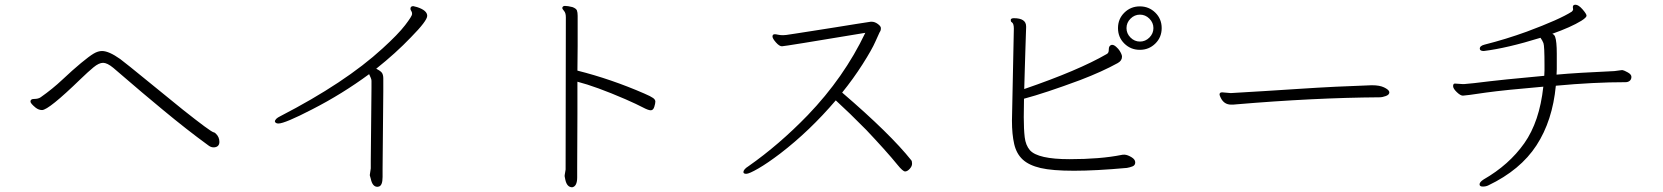

<svg xmlns="http://www.w3.org/2000/svg" viewBox="-20 -740 7040 813"><path d="M884 -180Q871 -183 755 -275Q715 -307 613.5 -390Q512 -473 489 -490Q441 -524 412 -524Q395 -524 376.5 -513Q358 -502 323 -473Q288 -444 245 -403.5Q202 -363 152 -328Q142 -321 124 -321Q109 -321 109 -310Q109 -302 131 -284Q144 -274 158 -274Q186 -274 322 -406Q353 -436 376 -455Q399 -474 416.5 -474Q434 -474 460 -452.5Q486 -431 526 -396Q566 -361 669 -275.5Q772 -190 860 -126Q872 -116 884 -116Q896 -116 902.5 -122Q909 -128 909 -139Q909 -160 894 -174Q890 -179 884 -180Z M1159 -217Q1186 -217 1302 -277Q1429 -342 1543 -426Q1546 -419 1549.5 -411.5Q1553 -404 1553 -398V-367L1550 -60V-27L1546 0V3Q1547 5 1550 17Q1557 51 1578 51L1584 50Q1600 46 1600 9V-26L1603 -354V-408Q1603 -422 1598 -430.5Q1593 -439 1573 -449Q1656 -515 1720 -582Q1789 -652 1789 -673Q1789 -696 1746 -710Q1731 -714 1730 -714Q1718 -714 1718 -703Q1718 -698 1721.5 -693.5Q1725 -689 1725 -680.5Q1725 -672 1695.5 -633.5Q1666 -595 1600 -535Q1442 -390 1167 -248Q1144 -237 1144 -225Q1147 -217 1159 -217Z M2424 11V-32L2425 -256V-394Q2503 -374 2628 -320Q2678 -298 2701.5 -285.5Q2725 -273 2735.5 -273Q2746 -273 2750.5 -287.5Q2755 -302 2755 -310Q2755 -318 2745.5 -325Q2736 -332 2708 -344Q2568 -405 2425 -441Q2426 -504 2426 -546V-673Q2426 -687 2423 -695.5Q2420 -704 2404 -710Q2384 -715 2372 -715Q2363 -715 2361 -707V-706Q2361 -702 2368.5 -693.5Q2376 -685 2376 -667L2375 -22L2371 2V7Q2372 10 2374 22Q2381 53 2403 53Q2424 49 2424 11Z M3667 -648Q3645 -645 3605.5 -638.5Q3566 -632 3518.5 -624.5Q3471 -617 3426.5 -610Q3382 -603 3349.5 -598Q3317 -593 3309.5 -592Q3302 -591 3296 -591Q3290 -591 3284 -591.5Q3278 -592 3272 -593.5Q3266 -595 3261 -595H3259Q3251 -594 3251 -585.5Q3251 -577 3265.5 -560.5Q3280 -544 3291 -544Q3302 -544 3644 -601Q3554 -412 3400 -252Q3279 -127 3149 -36Q3128 -23 3128 -11Q3128 -4 3140 -4Q3152 -4 3191 -26.5Q3230 -49 3284 -90Q3409 -186 3519 -315Q3576 -263 3648 -190Q3685 -151 3721 -111Q3757 -71 3780 -42.5Q3803 -14 3812.5 -14Q3822 -14 3832 -25Q3842 -36 3842 -46.5Q3842 -57 3839 -61Q3750 -173 3546 -348Q3593 -406 3632.5 -468Q3672 -530 3687 -564.5Q3702 -599 3704 -602Q3706 -605 3708 -609Q3710 -613 3710 -621Q3710 -629 3697 -638.5Q3684 -648 3671 -648Z M4899 -621Q4899 -660 4872 -686.5Q4845 -713 4806.5 -713Q4768 -713 4741 -686.5Q4714 -660 4714 -621Q4714 -582 4741 -555.5Q4768 -529 4806.5 -529Q4845 -529 4872 -555.5Q4899 -582 4899 -621ZM4864 -621Q4864 -598 4847 -581Q4830 -564 4807 -564Q4784 -564 4767 -581Q4750 -598 4750 -621Q4750 -644 4767 -661Q4784 -678 4807 -678Q4830 -678 4847 -661Q4864 -644 4864 -621ZM4316 -322Q4406 -346 4554 -401Q4648 -437 4713 -473Q4731 -483 4731 -500Q4731 -509 4721 -525Q4716 -533 4706.5 -541.5Q4697 -550 4690 -550H4687Q4675 -547 4675 -531V-529Q4675 -515 4666 -511Q4547 -442 4317 -363Q4318 -407 4319.5 -451.5Q4321 -496 4322 -533Q4323 -570 4324 -594.5Q4325 -619 4325 -623V-628Q4325 -663 4273 -663Q4262 -663 4260 -657V-654Q4260 -648 4264 -646Q4273 -641 4273 -619L4265 -229Q4265 -171 4274.5 -130Q4284 -89 4310.5 -64.5Q4337 -40 4386.5 -28.5Q4436 -17 4528 -17Q4620 -17 4752 -29Q4764 -31 4775.5 -35.5Q4787 -40 4787 -52.5Q4787 -65 4771 -74.5Q4755 -84 4743 -85H4739Q4732 -85 4729 -84Q4639 -66 4509 -66Q4375 -66 4341 -104Q4323 -125 4319 -159Q4315 -193 4315 -244Z M5155 -349Q5144 -349 5144 -340Q5144 -336 5149 -326Q5163 -297 5193 -297H5202Q5207 -297 5213 -298Q5543 -326 5821 -328Q5834 -328 5848.5 -333.5Q5863 -339 5863 -349L5862 -353Q5859 -361 5840.5 -370Q5822 -379 5790 -379H5787Q5635 -374 5484.5 -364Q5334 -354 5194 -346H5190Z M6636 -691Q6585 -658 6445 -606Q6357 -574 6266 -551Q6246 -546 6246 -534Q6246 -524 6263 -524Q6361 -536 6503 -580Q6511 -569 6515.5 -557.5Q6520 -546 6520 -464V-442Q6520 -430 6519 -419Q6350 -404 6222 -388Q6185 -384 6180 -384H6173L6143 -386H6139Q6133 -385 6133 -375Q6133 -365 6148.5 -350Q6164 -335 6174.5 -335Q6185 -335 6272 -348Q6352 -359 6515 -373Q6499 -225 6434.5 -133.5Q6370 -42 6262 20Q6245 31 6245 40.5Q6245 50 6258.5 50Q6272 50 6282 45Q6418 -20 6486 -124.5Q6554 -229 6568 -377Q6729 -392 6863 -392Q6874 -392 6881 -398Q6888 -404 6888 -414.5Q6888 -425 6872.5 -433.5Q6857 -442 6851 -443H6846L6816 -439Q6658 -432 6571 -424Q6572 -435 6572 -447V-512Q6572 -565 6565 -584Q6562 -593 6553 -597Q6632 -625 6676 -652Q6698 -666 6698 -673.5Q6698 -681 6681 -700.5Q6664 -720 6651 -720Q6640 -720 6640 -710Q6640 -706 6641 -701.5Q6642 -697 6636 -691Z"/></svg>

Font: LXGW WenKai TC Light
Style: Regular
Weight: 300
Designer: LXGW / Fontworks Inc.
Foundry: LXGW / Fontworks Inc.
Version: Version 1.330